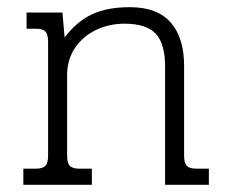

<svg xmlns="http://www.w3.org/2000/svg" viewBox="-20 -515 637 535"><path d="M45 -45H80Q99 -45 106.5 -53Q114 -61 114 -81V-399Q114 -419 106.5 -427Q99 -435 80 -435H54V-480H154L160 -411Q195 -456 237 -475.5Q279 -495 342 -495Q418 -495 455.5 -452.5Q493 -410 493 -331V-81Q493 -61 500.5 -53Q508 -45 527 -45H562V0H440V-330Q440 -393 414 -421Q388 -449 327 -449Q284 -449 247.5 -431.5Q211 -414 189 -381.5Q167 -349 167 -305V-81Q167 -61 174.5 -53Q182 -45 201 -45H236V0H45Z"/></svg>

Font: Pridi ExtraLight
Style: Regular
Weight: 275
Designer: Katatrad Team
Foundry: CadsonDemak
Version: Version 1.001